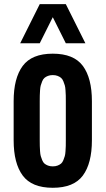

<svg xmlns="http://www.w3.org/2000/svg" viewBox="-20 -891 506 920"><path d="M232.9 -808.6 170.4 -683.6H76.7L170.4 -871.1H295.4L389.2 -683.6H295.4ZM45.4 -218.8V-406.2Q45.4 -516.6 88.9 -575.2Q132.3 -633.8 232.9 -633.8Q333.5 -633.8 377 -575.2Q420.4 -516.6 420.4 -406.2V-218.8Q420.4 -108.4 377 -49.8Q333.5 8.8 232.9 8.8Q132.3 8.8 88.9 -49.8Q45.4 -108.4 45.4 -218.8ZM170.4 -406.2V-218.8Q170.4 -200.7 170.7 -191.7Q170.9 -182.6 171.9 -167Q172.9 -151.4 175.3 -143.1Q177.7 -134.8 182.1 -123.8Q186.5 -112.8 193.1 -107.2Q199.7 -101.6 209.7 -97.7Q219.7 -93.8 232.9 -93.8Q246.1 -93.8 256.1 -97.7Q266.1 -101.6 272.7 -107.2Q279.3 -112.8 283.7 -123.8Q288.1 -134.8 290.5 -143.1Q293 -151.4 293.9 -167Q294.9 -182.6 295.2 -191.7Q295.4 -200.7 295.4 -218.8V-406.2Q295.4 -424.3 295.2 -433.3Q294.9 -442.4 293.9 -458Q293 -473.6 290.5 -481.9Q288.1 -490.2 283.7 -501.2Q279.3 -512.2 272.7 -517.8Q266.1 -523.4 256.1 -527.3Q246.1 -531.2 232.9 -531.2Q219.7 -531.2 209.7 -527.3Q199.7 -523.4 193.1 -517.8Q186.5 -512.2 182.1 -501.2Q177.7 -490.2 175.3 -481.9Q172.9 -473.6 171.9 -458Q170.9 -442.4 170.7 -433.3Q170.4 -424.3 170.4 -406.2Z"/></svg>

Font: Oswald
Style: Stencbab
Weight: 400
Designer: Mathieu Le Lay
Foundry: Mathieu Le Lay
Version: Version 1.000